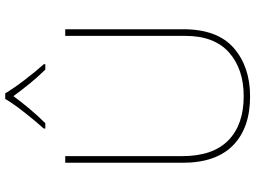

<svg xmlns="http://www.w3.org/2000/svg" viewBox="-144 -846 999 752"><g transform="rotate(-90 356.0 -469.5)"><path d="M618 -714H592V-244Q592 -130 527 -72.5Q462 -15 356 -15Q244 -15 182.5 -75.5Q121 -136 121 -256V-714H95V-254Q95 -124 163 -57Q231 10 355 10Q471 10 544.5 -54Q618 -118 618 -252ZM367 -949H345Q327 -918 292 -873.5Q257 -829 229 -798V-792H250Q278 -820 306.5 -854Q335 -888 356 -917Q377 -888 404.5 -854Q432 -820 460 -792H481V-798Q453 -829 419 -873.5Q385 -918 367 -949Z"/></g></svg>

Font: Noto Sans UI Thin
Style: Regular
Weight: 250
Designer: Monotype Design Team
Foundry: Monotype Imaging Inc.
Version: Version 1.901